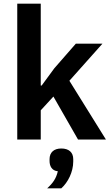

<svg xmlns="http://www.w3.org/2000/svg" viewBox="-20 -760 602 1046"><path d="M314 49C355 49 379 70 379 107V120C379 177 350 234 314 266H237C269 237 286 212 295 173C262 170 250 144 250 117V107C250 70 274 49 314 49ZM74 -740H202V-294H207L276 -388L393 -522H538L358 -320L557 0H405L271 -234L202 -159V0H74Z"/></svg>

Font: Plexus Sans SemiBold
Style: Regular
Weight: 600
Version: Version 2.001;PS 002.001;hotconv 1.0.70;makeotf.lib2.5.58329